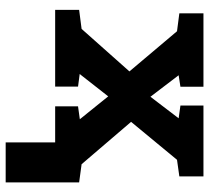

<svg xmlns="http://www.w3.org/2000/svg" viewBox="-50 -518 745 684"><g transform="rotate(90 322.0 -175.5)"><path d="M14.6 0V-85.4L82.5 -94.2L233.9 -264.6L90.8 -434.1L26.9 -442.4V-528.3H288.6V-446.3L247.6 -439.9L324.2 -339.4L400.9 -439.9L355.5 -446.3V-528.3H607.9V-442.4L548.8 -434.1L413.6 -270.5L564.5 -94.2L629.4 -85.4V0H358.4V-81.5L404.3 -87.9L322.8 -189L243.2 -87.4L288.1 -81.5V0ZM486.8 176.3V-79.1H629.4V176.3Z"/></g></svg>

Font: Robotiche
Style: Bold
Weight: 700
Designer: Google
Version: Version 2.001